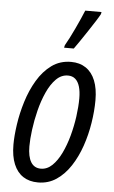

<svg xmlns="http://www.w3.org/2000/svg" viewBox="-55 -819 513 866"><g transform="rotate(5 201.0 -385.5)"><path d="M150.4 9.8Q110.8 9.8 83 -8.3Q55.2 -26.4 40.3 -62.3Q25.4 -98.1 25.4 -150.4Q25.4 -190.4 33 -242.2Q40.5 -293.9 56.9 -346.9Q73.2 -399.9 99.9 -444.8Q126.5 -489.7 164.3 -517.3Q202.1 -544.9 252.4 -544.9Q291.5 -544.9 319.3 -526.1Q347.2 -507.3 361.8 -471.2Q376.5 -435.1 376.5 -382.3Q376.5 -333.5 367.9 -279.3Q359.4 -225.1 341.8 -173.8Q324.2 -122.6 297.1 -81.1Q270 -39.6 233.4 -14.9Q196.8 9.8 150.4 9.8ZM157.7 -53.2Q186 -53.2 209 -75.2Q231.9 -97.2 249.5 -133.5Q267.1 -169.9 279.1 -213.9Q291 -257.8 297.1 -302.2Q303.2 -346.7 303.2 -384.3Q303.2 -415.5 296.6 -437.5Q290 -459.5 276.9 -470.9Q263.7 -482.4 243.7 -482.4Q213.4 -482.4 189.7 -458.5Q166 -434.6 148.7 -396Q131.3 -357.4 120.1 -312.5Q108.9 -267.6 103.3 -224.4Q97.7 -181.2 97.7 -149.4Q97.7 -102.5 112.8 -77.9Q127.9 -53.2 157.7 -53.2ZM214.8 -606 217.3 -617.2Q225.6 -631.3 236.6 -652.8Q247.6 -674.3 258.8 -698.2Q270 -722.2 279.8 -744.1Q289.6 -766.1 295.4 -780.8H369.1L367.2 -771Q360.4 -758.3 346.2 -736.1Q332 -713.9 315.2 -688.5Q298.3 -663.1 283.2 -640.9Q268.1 -618.7 258.8 -606Z"/></g></svg>

Font: Open Sans Condensed
Style: Italic
Weight: 400
Width: 3
Italic angle: -12°
Designer: Monotype Design Team
Foundry: Monotype Imaging Inc.
Version: Version 3.000